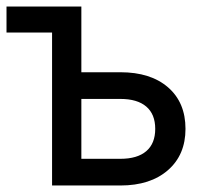

<svg xmlns="http://www.w3.org/2000/svg" viewBox="-20 -570 640 590"><path d="M140 0V-470H0V-550H230V-348H350Q443 -348 496.5 -301.5Q550 -255 550 -174Q550 -94 496 -47Q442 0 350 0ZM230 -82H350Q402 -82 429.5 -105.5Q457 -129 457 -174Q457 -219 429.5 -242.5Q402 -266 350 -266H230Z"/></svg>

Font: Liga JetBrainsMono Nerd Font
Style: Regular
Weight: 400
Designer: Philipp Nurullin, Konstantin Bulenkov
Foundry: JetBrains
Version: Version 2.225; ttfautohint (v1.8.3)